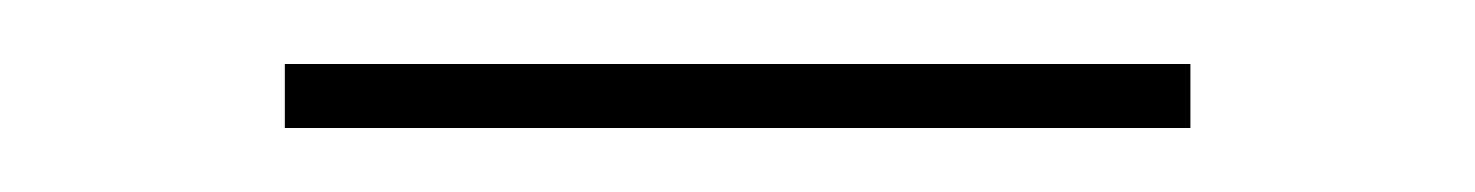

<svg xmlns="http://www.w3.org/2000/svg" viewBox="-20 -301 461 60"><path d="M352 -261H69V-281H352Z"/></svg>

Font: Raleway
Style: Thin
Weight: 100
Designer: Matt McInerney, Pablo Impallari, Rodrigo Fuenzalida
Foundry: Matt McInerney, Pablo Impallari, Rodrigo Fuenzalida
Version: Version 3.000